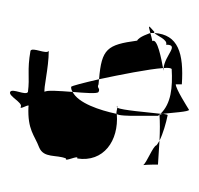

<svg xmlns="http://www.w3.org/2000/svg" viewBox="-27 -583 392 378"><g transform="rotate(-90 169.0 -394.0)"><path d="M218 -268C218 -268 220 -268 224 -269V-268ZM134 -269C136 -253 138 -216 142 -218C147 -221 183 -244 192 -244V-232C253 -228 290 -239 293 -286C288 -282 280 -259 270 -263C270 -236 250 -265 224 -268C225 -259 224 -253 222 -252C186 -250 154 -253 134 -274ZM202 -395C211 -353 222 -297 224 -269C240 -272 284 -280 277 -290C283 -291 289 -293 293 -294C292 -296 286 -316 278 -320C270 -379 262 -390 202 -395ZM293 -286C294 -287 294 -287 295 -286C310 -299 309 -298 293 -294ZM177 -396C185 -392 184 -400 192 -396C196 -396 199 -395 202 -395C195 -425 189 -449 187 -450C183 -450 180 -449 177 -447C175 -422 173 -398 177 -396ZM46 -438C38 -386 81 -356 133 -360H134C133 -361 133 -361 134 -361C141 -394 155 -436 177 -447C179 -473 181 -500 177 -502C182 -505 224 -494 258 -494C250 -498 266 -526 258 -530C218 -537 207 -531 177 -535C169 -539 185 -566 177 -570C169 -574 156 -545 148 -549C140 -553 156 -530 148 -534C102 -536 92 -522 68 -513C46 -504 54 -479 46 -460C38 -464 54 -434 46 -438ZM130 -279C131 -277 133 -276 134 -274C137 -299 141 -351 146 -359C142 -360 136 -361 134 -361V-360C130 -360 130 -330 130 -330ZM146 -359C149 -359 151 -359 148 -360C147 -360 147 -360 146 -359ZM81 -276C95 -269 116 -263 131 -260C132 -259 133 -263 134 -269C133 -274 132 -276 132 -276C118 -275 101 -275 81 -276ZM33 -308C34 -301 34 -279 34 -279C51 -278 67 -277 81 -276C78 -278 74 -280 72 -282C70 -289 38 -301 33 -308ZM32 -310C32 -310 33 -309 33 -308C33 -309 32 -310 32 -310Z"/></g></svg>

Font: Arrow
Style: Regular
Weight: 400
Version: Version 0.23